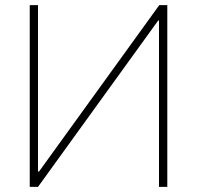

<svg xmlns="http://www.w3.org/2000/svg" viewBox="-20 -727 768 747"><path d="M127.9 -707V-59.6H131.8L599.6 -707H630.9V0H598.6V-647.5H595.7L127.9 0H95.7V-707Z"/></svg>

Font: Pretendard Std Thin
Style: Regular
Weight: 100
Designer: Base glyphs from Inter by Rasmus Andersson; Hangeul glyphs from Noto Sans CJK(Source Han Sans) by Jang Soo-young and Kan
Foundry: Kil Hyung-jin
Version: Version 1.309